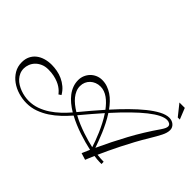

<svg xmlns="http://www.w3.org/2000/svg" viewBox="-177 -1172 1544 1544"><g transform="rotate(45 595.0 -400.0)"><path d="M1136.2 -693.8Q1150.4 -693.8 1163.8 -689.2Q1177.2 -684.6 1187.7 -676Q1198.2 -667.5 1204.6 -655Q1210.9 -642.6 1210.9 -627Q1210.9 -596.7 1191.4 -558.1Q1171.9 -519.5 1140.6 -467.8Q1106.9 -412.6 1077.1 -357.7Q1047.4 -302.7 1021.7 -251.7Q996.1 -200.7 974.9 -155.5Q953.6 -110.4 938 -74.7Q957.5 -72.3 977.1 -70.8Q996.6 -69.3 1012.2 -69.8L1013.2 -44.4Q1009.8 -44.4 987.5 -44.7Q965.3 -44.9 927.2 -50.3Q912.1 -15.1 904.1 4.4Q896 23.9 896 24.9L837.9 6.8L867.2 -60.1Q834.5 -67.4 798.3 -77.1Q762.2 -86.9 724.9 -99.4Q687.5 -111.8 650.4 -127.4Q613.3 -143.1 579.1 -161.6Q547.4 -125 510.3 -89.6Q473.1 -54.2 430.7 -26.1Q388.2 2 340.6 19.3Q293 36.6 240.2 36.6Q193.4 36.6 146.7 22.7Q100.1 8.8 63.2 -17.8Q26.4 -44.4 3.4 -82.8Q-19.5 -121.1 -19.5 -169.9Q-19.5 -208.5 -5.1 -237.8Q9.3 -267.1 34.4 -286.6Q59.6 -306.2 93.5 -316.2Q127.4 -326.2 166.5 -326.2Q196.3 -326.2 228.3 -320.3Q260.3 -314.5 290.5 -300.8Q320.8 -287.1 347.7 -264.6Q374.5 -242.2 393.6 -209L372.1 -195.3Q371.6 -196.3 366.5 -202.9Q361.3 -209.5 351.3 -219Q341.3 -228.5 325.7 -239.3Q310.1 -250 288.3 -259Q266.6 -268.1 238 -274.2Q209.5 -280.3 173.3 -280.3Q136.7 -280.3 109.4 -267.8Q82 -255.4 63.7 -236.1Q45.4 -216.8 36.4 -192.9Q27.3 -168.9 27.3 -146.5Q27.3 -120.1 36.6 -98.4Q45.9 -76.7 61.8 -59.1Q77.6 -41.5 98.9 -28.6Q120.1 -15.6 143.8 -6.8Q167.5 2 192.1 6.3Q216.8 10.7 240.2 10.7Q288.6 10.7 333 -5.1Q377.4 -21 417 -47.1Q456.5 -73.2 491.5 -106.4Q526.4 -139.6 556.2 -174.3Q522.9 -194.3 494.9 -217.5Q466.8 -240.7 446.3 -267.3Q425.8 -293.9 414.3 -324.5Q402.8 -355 402.8 -389.2Q402.8 -417.5 413.3 -442.4Q423.8 -467.3 442.1 -486.1Q460.4 -504.9 485.6 -515.9Q510.7 -526.9 539.6 -526.9Q571.8 -526.9 600.6 -516.8Q629.4 -506.8 655.3 -489.5Q681.2 -472.2 703.9 -448.2Q726.6 -424.3 746.6 -396.5Q801.3 -457.5 855.7 -511.5Q910.2 -565.4 960.4 -606Q1010.7 -646.5 1055.4 -670.2Q1100.1 -693.8 1136.2 -693.8ZM761.7 -374Q784.7 -338.9 803.7 -301.3Q822.8 -263.7 838.1 -227.5Q853.5 -191.4 865.5 -158.9Q877.4 -126.5 886.2 -101.6Q943.4 -226.1 1008.3 -345.7Q1073.2 -465.3 1154.3 -582Q1167.5 -601.6 1173.1 -614.5Q1178.7 -627.4 1178.7 -636.7Q1178.7 -652.3 1165.5 -660.4Q1152.3 -668.5 1135.3 -668.5Q1081.1 -668.5 987.5 -594.5Q894 -520.5 761.7 -374ZM447.3 -365.7Q447.3 -339.8 457 -316.7Q466.8 -293.5 483.9 -272.2Q501 -251 524.4 -232.2Q547.9 -213.4 575.2 -196.8Q611.8 -241.2 649.9 -286.1Q688 -331.1 727.1 -375Q710 -397.5 691.7 -416.7Q673.3 -436 653.3 -450.2Q633.3 -464.4 611.8 -472.2Q590.3 -480 567.4 -480Q541.5 -480 519.5 -471.2Q497.6 -462.4 481.4 -447Q465.3 -431.6 456.3 -410.9Q447.3 -390.1 447.3 -365.7ZM864.7 -87.4Q857.9 -109.4 846.4 -140.6Q835 -171.9 819.6 -207.8Q804.2 -243.7 784.9 -281.2Q765.6 -318.8 742.7 -353Q709 -314.9 672.9 -272.9Q636.7 -231 597.7 -183.6Q631.8 -164.6 669.2 -149.2Q706.5 -133.8 741.9 -121.8Q777.3 -109.9 809.3 -101.1Q841.3 -92.3 864.7 -87.4ZM1182.1 -742.7 1106.4 -837.4H1167.5L1205.6 -742.7Z"/></g></svg>

Font: Parisienne
Style: Regular
Weight: 400
Designer: Astigmatic (AOETI)
Foundry: Astigmatic (AOETI)
Version: Version 1.000